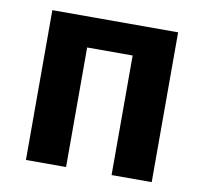

<svg xmlns="http://www.w3.org/2000/svg" viewBox="-65 -600 711 669"><g transform="rotate(10 290.5 -265.0)"><path d="M371 0V-423H210V0H68V-530H513V0Z"/></g></svg>

Font: Fira Sans SemiBold
Style: Regular
Weight: 600
Designer: bBox Type GmbH & Carrois Corporate GbR & Edenspiekermann AG
Foundry: bBox Type GmbH & Carrois Corporate GbR & Edenspiekermann AG
Version: Version 4.301;PS 004.301;hotconv 1.0.88;makeotf.lib2.5.64775